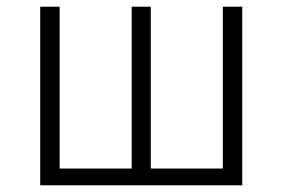

<svg xmlns="http://www.w3.org/2000/svg" viewBox="-20 -553 843 573"><path d="M100 -533H158V-50H373V-533H430V-50H645V-533H703V0H100Z"/></svg>

Font: SpoqaHanSansJP-Light
Style: Regular
Weight: 300
Designer: [Source Han Sans]
Ryoko NISHIZUKA  (kana & ideographs); Paul D. Hunt (Latin, Greek & Cyrillic); Wenlong ZHANG  (bopomofo
Foundry: Spoqa (http://bi.spoqa.com)
Version: Version 1.002.20150607